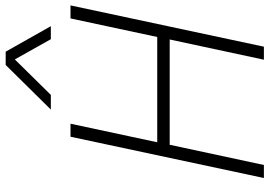

<svg xmlns="http://www.w3.org/2000/svg" viewBox="-160 -812 972 693"><g transform="rotate(-90 326.5 -466.0)"><path d="M530 -340H150L77 0H30L179 -698H226L159 -385H539L606 -698H653L504 0H457ZM438 -932H486L578 -769H531L458 -899L330 -769H277Z"/></g></svg>

Font: Azeret Mono Thin
Style: Italic
Weight: 100
Italic angle: -12°
Designer: Martin Vácha
Foundry: Displaay
Version: Version 1.000; Glyphs 3.0.3, build 3074